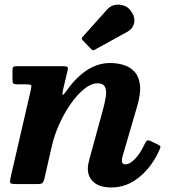

<svg xmlns="http://www.w3.org/2000/svg" viewBox="-20 -812 756 847"><path d="M556.5 -765Q545 -781 525.8 -787.5Q506.5 -794 486.8 -790.2Q467 -786.5 453 -770.5L345.5 -650.5Q337 -642.5 345.5 -633.5L382 -595.5Q387 -590.5 390.2 -590Q393.5 -589.5 399.5 -593.5L540.5 -671Q566.5 -685 571.8 -711.2Q577 -737.5 556.5 -765ZM54 -520Q41.5 -520 38.2 -516.2Q35 -512.5 35 -499.5V-463Q35 -449 38.2 -444.5Q41.5 -440 55.5 -440H93.5Q113.5 -440 116.8 -436.5Q120 -433 116.5 -417.5L26.5 -28Q22.5 -10 25.5 -5Q28.5 0 52 0H146Q163 0 168 -5.5Q173 -11 176 -24.5L209 -169Q220.5 -218.5 242.8 -267.2Q265 -316 293.5 -356Q322 -396 352.2 -420.2Q382.5 -444.5 410 -444.5Q435 -444.5 443 -428.8Q451 -413 446.8 -385.2Q442.5 -357.5 432 -320L374 -108.5Q371.5 -100 369.5 -88.8Q367.5 -77.5 367.5 -68Q367.5 -30.5 394 -7.8Q420.5 15 471.5 15Q538.5 15 593.8 -30Q649 -75 682 -147.5Q688.5 -161 687.5 -165.5Q686.5 -170 674 -175.5L643 -190.5Q632.5 -194.5 627.8 -191Q623 -187.5 618.5 -177Q598.5 -134.5 575.5 -110.8Q552.5 -87 533.5 -87Q517.5 -87 517.5 -103.5Q517.5 -111.5 521.5 -125.5L584.5 -341Q601.5 -398.5 597.5 -436Q593.5 -473.5 574 -495Q554.5 -516.5 526 -525.2Q497.5 -534 466 -534Q413 -534 365.2 -503.5Q317.5 -473 276.5 -415.5Q260 -392 256.8 -393.8Q253.5 -395.5 258.5 -417.5L278 -500Q281 -513 277.2 -516.5Q273.5 -520 257 -520Z"/></svg>

Font: Besley
Style: Bold Italic
Weight: 700
Italic angle: -13°
Designer: Owen Earl
Foundry: indestructible type*
Version: Version 2.001